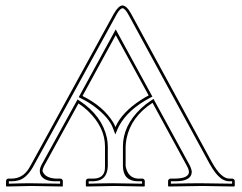

<svg xmlns="http://www.w3.org/2000/svg" viewBox="-20 -678 881 700"><path d="M438 -71.8Q446.3 -30.3 481 -26.9H500Q506.8 -24.9 507.8 -19V0L505.9 2Q504.9 2 398.9 0Q398.9 0 294.9 2L293 0V-19Q294.9 -25.9 300.8 -26.9H319.8Q357.9 -26.9 362.3 -59.6Q362.8 -65.9 362.8 -71.8V-144Q362.8 -213.9 300.8 -273.4Q284.2 -289.1 266.1 -300.8L140.1 -71.8Q135.3 -61.5 134.8 -55.2Q142.6 -29.8 182.1 -26.9H201.2Q208 -24.9 209 -19V0L208 2Q207.5 2 94.2 0L3.9 2L2 0V-19Q3.9 -25.9 9.8 -26.9H22Q62.5 -26.9 85.4 -64Q89.8 -71.3 95.2 -81.1L395 -627.9Q412.1 -657.7 426.8 -658.2Q442.9 -656.2 458 -627.9L752.9 -85.9Q785.6 -27.8 814.9 -26.9H827.1Q834.5 -25.4 835.9 -19V0L833 2Q832 2 717.8 0L595.2 2L592.8 0V-19Q594.7 -25.9 601.1 -26.9H619.1Q668 -27.8 668.9 -50.8Q668.5 -60.1 662.1 -71.8L536.1 -303.2Q458 -252.4 441.4 -173.3Q438.5 -157.7 438 -144ZM522 -330.1 401.9 -549.8 280.8 -328.1Q357.9 -289.6 393.1 -231Q398.4 -221.7 400.9 -214.8Q423.8 -268.1 493.7 -313.5Q507.8 -322.8 522 -330.1ZM428.2 -71.8V-144Q428.2 -220.2 494.1 -282.7Q511.2 -298.8 530.8 -311.5L539.6 -317.4L670.9 -76.7Q678.7 -61.5 679.2 -50.8Q677.7 -17.1 619.1 -17.1H603V-8.3Q686 -10.3 717.8 -9.8Q752.9 -9.8 826.2 -8.3V-17.1H814.9Q780.3 -17.1 747.1 -76.2Q745.1 -79.1 744.1 -81.1L449.2 -623Q436 -647.5 426.8 -647.9Q418 -647.9 405.3 -626Q404.3 -624 403.8 -623L104 -76.2Q80.1 -30.8 49.8 -21Q36.6 -17.1 22 -17.1H12.2V-8.3Q71.8 -10.3 94.2 -9.8Q116.2 -9.8 199.2 -8.3V-17.1H182.1Q133.8 -17.1 126 -46.4Q125 -51.3 125 -55.2Q125.5 -65.4 131.3 -76.7L262.7 -315.4L271.5 -309.6Q351.6 -256.3 369.6 -175.8Q373 -159.2 373 -144V-71.8Q371.1 -18.1 319.8 -17.1H303.2V-8.3Q367.7 -10.3 398.9 -9.8Q433.6 -9.8 498 -8.3V-17.1H481Q429.2 -18.6 428.2 -71.8ZM535.6 -325.7 526.9 -321.3Q446.8 -278.8 414.6 -219.7Q412.1 -214.8 410.2 -210.9L400.4 -188L391.6 -211.4Q377.4 -249.5 323.7 -290Q301.3 -306.6 276.4 -318.8L267.1 -323.7L401.9 -570.8Z"/></svg>

Font: Linux Biolinum Outline O
Style: Bold
Weight: 700
Designer: Philipp H. Poll
Foundry: Philipp H. Poll
Version: Version 0.9.2